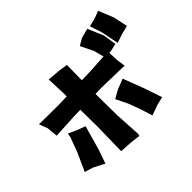

<svg xmlns="http://www.w3.org/2000/svg" viewBox="-177 -1094 1376 1376"><g transform="rotate(-45 511.5 -405.5)"><path d="M834 -790 864.3 -697.3 890.6 -565.4 960 -588.9 1023.4 -604.5 1000 -713.9 954.1 -827.1 896.5 -805.7ZM79.1 -551.8 103.5 -486.3 111.3 -404.3 292 -414.1 362.3 -416 364.3 -246.1 359.4 1 455.1 6.8 529.3 15.6 533.2 -2 521.5 -203.1 519.5 -418.9 582 -420.9 810.5 -415 800.8 -478.5 797.9 -556.6 820.3 -559.6 874 -572.3 857.4 -674.8 807.6 -791 734.4 -771.5 682.6 -741.2 730.5 -642.6 750 -568.4 618.2 -560.5 519.5 -557.6 521.5 -710.9 459 -720.7 355.5 -729.5 361.3 -581.1V-552.7L271.5 -549.8ZM171.9 -324.2 131.8 -215.8 69.3 -78.1 133.8 -58.6 216.8 -15.6 253.9 -123 305.7 -305.7 241.2 -330.1 178.7 -358.4ZM592.8 -293 637.7 -201.2 670.9 -111.3 699.2 -21.5 777.3 -49.8 840.8 -65.4 793.9 -203.1 734.4 -359.4 655.3 -328.1Z"/></g></svg>

Font: MaokenAssortedSans-Lite
Style: Lite
Weight: 400
Version: Version 1.400